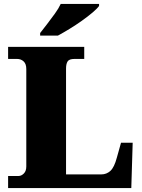

<svg xmlns="http://www.w3.org/2000/svg" viewBox="-20 -951 717 971"><path d="M21 0V-61H74Q88 -61 100.5 -73.5Q113 -86 113 -109V-602Q113 -628 99.5 -640.5Q86 -653 66 -653H21V-714H406V-653H357Q330 -653 322 -640.5Q314 -628 314 -604V-69H492Q519 -69 538.5 -87Q558 -105 571 -154L592 -229H651L644 0ZM183 -784Q198 -803 218 -829Q238 -855 257.5 -882Q277 -909 287 -931H481V-921Q472 -908 448.5 -888Q425 -868 394 -846Q363 -824 331 -804.5Q299 -785 273 -771H183Z"/></svg>

Font: Noto Serif Telugu Black
Style: Regular
Weight: 900
Designer: Jelle Bosma - Monotype Design Team
Foundry: Monotype Imaging Inc.
Version: Version 2.005; ttfautohint (v1.8.4.7-5d5b)